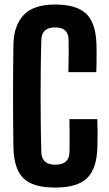

<svg xmlns="http://www.w3.org/2000/svg" viewBox="-20 -829 488 858"><path d="M226.4 9.2Q126.7 9.2 84.4 -32.5Q42.1 -74.2 40 -170.8Q39.2 -221.1 38.7 -279.8Q38.2 -338.5 38.2 -400.1Q38.2 -461.6 38.7 -520.5Q39.2 -579.5 40 -630.4Q41.4 -714 85.2 -761.4Q129.1 -808.8 226.2 -808.8Q322.2 -808.8 365.3 -767.4Q408.4 -725.9 411.2 -629.6Q411.7 -612.4 411.7 -590.2Q411.7 -568 411.3 -546Q410.8 -523.9 410.3 -506.6H285.5Q286 -527.3 286.4 -553.3Q286.9 -579.3 286.9 -605.5Q286.9 -631.6 286.4 -652.2Q285.9 -679.6 270.6 -693.1Q255.4 -706.6 226.2 -706.6Q196.5 -706.6 181.2 -693.1Q165.8 -679.6 164.8 -652.2Q162.9 -593.1 162.2 -529.2Q161.4 -465.3 161.4 -399.9Q161.4 -334.6 162.2 -270.8Q162.9 -207 164.8 -148.3Q165.8 -120.7 181.2 -106.8Q196.6 -93 226.4 -93Q257.9 -93 273.9 -106.8Q289.9 -120.7 290.4 -148.3Q290.9 -169.1 291.1 -195.8Q291.2 -222.5 290.9 -249.1Q290.6 -275.8 290.1 -296.5H414.9Q416.1 -267 416.1 -233.7Q416.2 -200.4 415.2 -170.8Q412.4 -74.2 368.6 -32.5Q324.8 9.2 226.4 9.2Z"/></svg>

Font: Big Shoulders Display SC Thin
Style: Regular
Weight: 100
Designer: Patric King
Foundry: XO Type Co
Version: Version 2.002